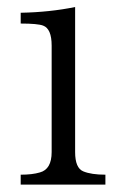

<svg xmlns="http://www.w3.org/2000/svg" viewBox="-20 -528 341 539"><path d="M275.9 -9.8H38.1V-37.6Q70.8 -37.6 91.8 -43.9Q125 -52.7 125 -101.1V-399.9Q125 -447.3 101.1 -456.1Q85.9 -461.9 38.1 -461.9V-492.2Q119.6 -493.7 190.9 -508.3V-101.1Q190.9 -56.2 213.9 -46.9Q236.3 -37.6 275.9 -37.6Z"/></svg>

Font: I.Ming
Style: Regular
Weight: 400
Designer: Ichiten Fonts Project
Version: Version 6.11; Dec 27, 2019